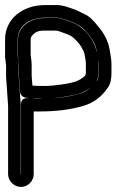

<svg xmlns="http://www.w3.org/2000/svg" viewBox="-21 -707 460 758"><path d="M54 -450V-406V-404L58 -348V-346C58 -331 72 -321 83 -321H87L97 -319C106 -318 115 -318 125 -318C133 -318 142 -317 154 -317C186 -316 276 -330 299 -340C338 -357 368 -375 368 -422V-455C368 -487 359 -515 349 -537C339 -558 324 -577 304 -595C297 -601 290 -606 282 -610C272 -615 260 -621 249 -624C238 -627 219 -636 204 -636C163 -636 142 -636 131 -634C89 -627 50 -597 50 -551V-488C50 -471 54 -453 54 -450ZM100 -490V-551C100 -558 102 -563 109 -570C129 -590 142 -586 204 -586C204 -586 208 -585 214 -583C237 -574 254 -571 270 -557C286 -542 297 -529 303 -516C307 -508 310 -506 312 -496C314 -486 318 -467 318 -455V-422C318 -419 318 -417 317 -412C316 -409 308 -398 280 -386C272 -383 251 -377 219 -373C167 -366 163 -368 125 -368C119 -368 113 -369 107 -369L104 -407V-450C104 -460 103 -470 100 -490ZM156 -637H204C210 -637 216 -636 222 -634C236 -629 256 -624 268 -618C297 -603 298 -607 330 -569C347 -548 357 -527 361 -506C366 -480 369 -462 369 -455V-422C369 -404 365 -393 363 -390C345 -363 323 -346 293 -337C249 -324 195 -317 136 -317H119C101 -318 62 -330 62 -295V-19H61V-290V-292L53 -406V-450V-453L49 -486V-551C49 -605 96 -637 156 -637ZM62 31C89 31 112 8 112 -19V-267H119H136C199 -267 258 -274 308 -289C349 -301 382 -326 406 -363C417 -379 419 -399 419 -422V-455C419 -469 416 -489 411 -516C405 -546 390 -575 368 -601C348 -626 333 -642 315 -650C295 -660 285 -666 264 -673C246 -679 226 -687 204 -687H156C69 -687 -1 -633 -1 -551V-485V-482L3 -449V-406V-404L11 -289V-19C11 8 35 31 62 31Z"/></svg>

Font: AppleStorm
Style: CBo
Weight: 400
Foundry: Cannot Into Space Fonts
Version: Version 1.01